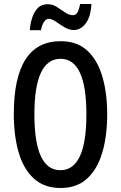

<svg xmlns="http://www.w3.org/2000/svg" viewBox="-20 -930 604 960"><path d="M516 -358Q516 -252 492 -169Q468 -86 416.5 -38Q365 10 283 10Q200 10 148 -38.5Q96 -87 72.5 -170.5Q49 -254 49 -359Q49 -724 283 -724Q366 -724 417 -676.5Q468 -629 492 -546.5Q516 -464 516 -358ZM152 -358Q152 -79 282 -79Q412 -79 412 -358Q412 -636 283 -636Q152 -636 152 -358ZM129 -779Q131 -810 140.5 -840Q150 -870 168.5 -889.5Q187 -909 218 -909Q243 -909 264.5 -895Q286 -881 306 -867.5Q326 -854 345 -854Q360 -854 368 -869.5Q376 -885 381 -910H437Q434 -847 409 -813.5Q384 -780 349 -780Q325 -780 302 -794Q279 -808 259 -822Q239 -836 223 -836Q211 -836 200 -820.5Q189 -805 185 -779Z"/></svg>

Font: Noto Sans Sinhala ExtraCondensed Medium
Style: Regular
Weight: 500
Width: 2
Designer: Jelle Bosma - Monotype Design Team
Foundry: Monotype Imaging Inc.
Version: Version 2.006; ttfautohint (v1.8.4.7-5d5b)